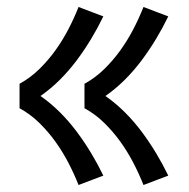

<svg xmlns="http://www.w3.org/2000/svg" viewBox="-20 -615 540 550"><path d="M391 -85Q378 -118 361.5 -149.5Q345 -181 324.5 -209.5Q304 -238 278.5 -263Q253 -288 222 -305V-375Q253 -392 278.5 -417Q304 -442 324.5 -470.5Q345 -499 361.5 -530.5Q378 -562 391 -595L462 -568Q446 -535 427 -503.5Q408 -472 386 -442.5Q364 -413 338 -387Q312 -361 282 -340Q312 -319 338 -293Q364 -267 386 -237.5Q408 -208 427 -176.5Q446 -145 462 -112ZM205 -85Q192 -118 175.5 -149.5Q159 -181 138.5 -209.5Q118 -238 92.5 -263Q67 -288 36 -305V-375Q67 -392 92.5 -417Q118 -442 138.5 -470.5Q159 -499 175.5 -530.5Q192 -562 205 -595L276 -568Q260 -535 241 -503.5Q222 -472 200 -442.5Q178 -413 152 -387Q126 -361 96 -340Q126 -319 152 -293Q178 -267 200 -237.5Q222 -208 241 -176.5Q260 -145 276 -112Z"/></svg>

Font: Iosevka Julsh Curly
Style: Regular
Weight: 400
Designer: Belleve Invis
Foundry: Belleve Invis
Version: Version 15.0.2; ttfautohint (v1.8.4)